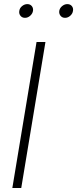

<svg xmlns="http://www.w3.org/2000/svg" viewBox="-20 -937 384 957"><path d="M206.5 -727.5 85.9 0H41.5L162.1 -727.5ZM304.2 -848.1Q290 -848.1 281.7 -858.4Q273.4 -868.7 275.4 -882.8Q277.8 -897 289.8 -906.7Q301.8 -916.5 315.4 -916.5Q330.1 -916.5 338.1 -906.7Q346.2 -897 343.8 -882.8Q341.8 -868.7 330.1 -858.4Q318.4 -848.1 304.2 -848.1ZM104.5 -848.1Q90.3 -848.1 82 -858.4Q73.7 -868.7 76.2 -882.8Q78.1 -897 90.1 -906.7Q102.1 -916.5 116.2 -916.5Q130.4 -916.5 138.4 -906.7Q146.5 -897 144.5 -882.8Q142.1 -868.7 130.4 -858.4Q118.7 -848.1 104.5 -848.1Z"/></svg>

Font: Inter 28pt ExtraLight
Style: Italic
Weight: 250
Italic angle: -9.3988°
Designer: Rasmus Andersson
Foundry: rsms
Version: Version 4.001;git-66647c0bb